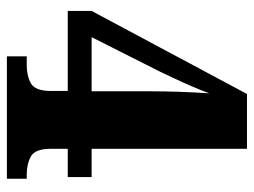

<svg xmlns="http://www.w3.org/2000/svg" viewBox="-112 -642 754 571"><g transform="rotate(90 265.5 -357.0)"><path d="M148 0V-59H174Q206 -59 228.5 -71.5Q251 -84 251 -131V-181H13V-252L260 -714H423V-252H507V-181H423V-131Q423 -84 445.5 -71.5Q468 -59 500 -59H512V0ZM91 -252H252V-426Q252 -469 253.5 -512Q255 -555 258 -602Q251 -582 238.5 -553Q226 -524 213.5 -497.5Q201 -471 194 -456Z"/></g></svg>

Font: Noto Serif Myanmar SemiCondensed Black
Style: Regular
Weight: 900
Width: 4
Designer: Ben Mitchell and the Monotype Design Team
Foundry: Monotype Imaging Inc.
Version: Version 2.106; ttfautohint (v1.8.4.7-5d5b)